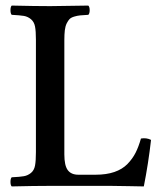

<svg xmlns="http://www.w3.org/2000/svg" viewBox="-20 -667 584 689"><path d="M22 2Q17.6 -2.4 17.6 -14.4Q17.6 -26.4 22 -30.8Q51.8 -32.2 65.7 -34.7Q79.6 -37.1 91.1 -46.4Q102.5 -55.7 105.7 -72.8Q108.9 -89.8 108.9 -121.1V-524.9Q108.9 -555.2 105.7 -571.8Q102.5 -588.4 91.3 -597.9Q80.1 -607.4 65.7 -609.9Q51.3 -612.3 22 -613.8Q17.6 -618.2 17.6 -630.4Q17.6 -642.6 22 -647Q107.9 -645 160.2 -645V0Q104 0 22 2ZM160.2 0V-645Q182.6 -645 296.9 -647Q301.8 -642.6 301.8 -630.4Q301.8 -618.2 296.9 -613.8Q278.3 -612.8 267.8 -611.8Q257.3 -610.8 246.1 -607.4Q234.9 -604 229.5 -598.4Q224.1 -592.8 219.2 -582.8Q214.4 -572.8 212.6 -558.3Q210.9 -543.9 210.9 -522.9V-112.8Q210.9 -73.2 223.1 -56.6Q235.4 -40 261.2 -40H323.2Q361.8 -40 390.4 -49.8Q418.9 -59.6 437.3 -78.4Q455.6 -97.2 466.6 -118.9Q477.5 -140.6 485.8 -169.9Q505.9 -173.3 522 -165Q512.7 -82 496.1 2Q494.1 2 443.4 1Q392.6 0 377 0Z"/></svg>

Font: Common Serif Medium
Style: Regular
Weight: 500
Designer: Philipp H. Poll, Khaled Hosny
Foundry: Stefan Peev, Context Ltd.
Version: Version 1.026